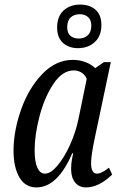

<svg xmlns="http://www.w3.org/2000/svg" viewBox="-20 -807 521 837"><path d="M39 -150Q39 -235 71.5 -328Q104 -421 163.5 -483.5Q223 -546 298 -546Q327 -546 353 -536Q379 -526 395 -510L433 -536H463L395 -214Q377 -131 377 -96Q377 -50 403 -50Q422 -50 455 -76L469 -46Q411 10 355 10Q325 10 307.5 -11.5Q290 -33 290 -70Q290 -95 294 -114Q298 -133 299 -139H295Q231 10 139 10Q90 10 64.5 -34Q39 -78 39 -150ZM322 -288 358 -463Q351 -481 335.5 -490.5Q320 -500 302 -500Q252 -500 213 -441.5Q174 -383 152.5 -301Q131 -219 131 -153Q131 -101 143 -75.5Q155 -50 176 -50Q201 -50 230.5 -85Q260 -120 285 -175Q310 -230 322 -288ZM229 -687Q229 -735 257 -761Q285 -787 329 -787Q371 -787 396.5 -764.5Q422 -742 422 -698Q422 -650 393 -623.5Q364 -597 320 -597Q280 -597 254.5 -620Q229 -643 229 -687ZM378 -696Q378 -720 364 -732.5Q350 -745 328 -745Q303 -745 288 -731Q273 -717 273 -688Q273 -663 287 -651Q301 -639 323 -639Q347 -639 362.5 -653Q378 -667 378 -696Z"/></svg>

Font: Noto Serif Cond
Style: Italic
Weight: 400
Width: 3
Italic angle: -12°
Designer: Monotype Design Team
Foundry: Monotype Imaging Inc.
Version: Version 1.001